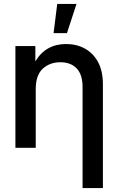

<svg xmlns="http://www.w3.org/2000/svg" viewBox="-20 -749 600 973"><path d="M161.1 -296.9V0H58.1V-515.6H159.2V-438Q211.9 -525.9 314.9 -525.9Q368.2 -525.9 410.4 -502.7Q452.6 -479.5 477.1 -434.1Q501.5 -388.7 501.5 -321.3V204.1H398.4V-308.6Q398.4 -370.6 368.7 -402.1Q338.9 -433.6 285.6 -433.6Q232.9 -433.6 197 -401.1Q161.1 -368.7 161.1 -296.9ZM251.5 -581.1 270 -729H367.7L319.3 -581.1Z"/></svg>

Font: Inter Display Medium
Style: Regular
Weight: 500
Designer: Rasmus Andersson
Foundry: rsms
Version: Version 4.001;git-9221beed3